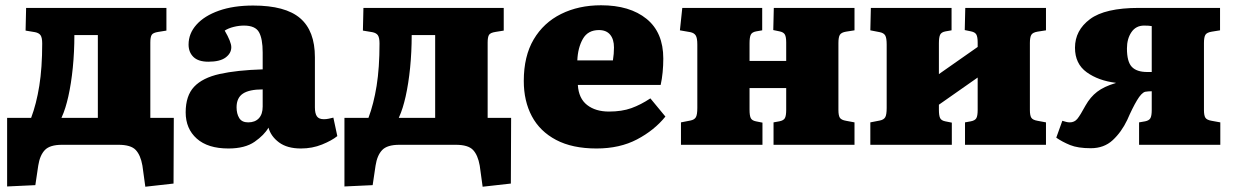

<svg xmlns="http://www.w3.org/2000/svg" viewBox="-20 -549 4676 728"><path d="M531 159 520 79Q513 39 494.5 19.5Q476 0 429 0H215Q169 0 150 20Q131 40 125 79L114 153L7 158V-102H98Q118 -155 129 -223.5Q140 -292 140 -384Q140 -406 134 -415Q128 -424 113 -427L77 -433L79 -519H611V-433L580 -428Q560 -425 555 -416.5Q550 -408 550 -388V-102H639L638 147ZM213 -102H351V-416H262Q262 -352 256 -292Q250 -232 239 -183Q234 -161 228 -141.5Q222 -122 213 -102Z M846 14Q768 14 726 -23.5Q684 -61 684 -123Q684 -186 716 -220Q748 -254 813 -268.5Q878 -283 976 -286V-350Q976 -402 962 -427Q948 -452 905 -452Q886 -452 866 -447Q846 -442 832 -433Q857 -390 857 -370Q857 -347 835.5 -331Q814 -315 770 -315Q732 -315 713.5 -333Q695 -351 695 -380Q695 -422 725 -455.5Q755 -489 810 -508.5Q865 -528 940 -528Q1062 -528 1118 -480Q1174 -432 1174 -332V-142Q1174 -119 1181.5 -108Q1189 -97 1208 -97Q1218 -97 1226.5 -99Q1235 -101 1244 -103L1259 -33Q1238 -16 1201 -1Q1164 14 1121 14Q1069 14 1038 -9Q1007 -32 998 -65Q982 -37 945.5 -11.5Q909 14 846 14ZM921 -85Q947 -85 961.5 -100.5Q976 -116 976 -145V-210Q925 -210 901 -194Q877 -178 877 -142Q877 -118 887 -101.5Q897 -85 921 -85Z M1810 159 1799 79Q1792 39 1773.5 19.5Q1755 0 1708 0H1494Q1448 0 1429 20Q1410 40 1404 79L1393 153L1286 158V-102H1377Q1397 -155 1408 -223.5Q1419 -292 1419 -384Q1419 -406 1413 -415Q1407 -424 1392 -427L1356 -433L1358 -519H1890V-433L1859 -428Q1839 -425 1834 -416.5Q1829 -408 1829 -388V-102H1918L1917 147ZM1492 -102H1630V-416H1541Q1541 -352 1535 -292Q1529 -232 1518 -183Q1513 -161 1507 -141.5Q1501 -122 1492 -102Z M2242 14Q2150 14 2088.5 -18.5Q2027 -51 1996.5 -108.5Q1966 -166 1966 -242Q1966 -336 2003.5 -399.5Q2041 -463 2107.5 -496Q2174 -529 2259 -529Q2368 -529 2431.5 -477.5Q2495 -426 2495 -327Q2495 -301 2492.5 -275Q2490 -249 2485 -227H2171Q2174 -176 2206 -151Q2238 -126 2289 -126Q2338 -126 2374 -139Q2410 -152 2446 -176L2503 -107Q2461 -55 2395.5 -20.5Q2330 14 2242 14ZM2169 -320H2304Q2306 -333 2307 -345Q2308 -357 2308 -369Q2308 -400 2293.5 -417.5Q2279 -435 2251 -435Q2209 -435 2190 -401.5Q2171 -368 2169 -320Z M2562 0V-85L2598 -92Q2613 -95 2618.5 -104.5Q2624 -114 2624 -140V-380Q2624 -405 2618 -414.5Q2612 -424 2598 -427L2558 -434L2567 -519H2870V-434L2847 -430Q2831 -427 2826.5 -417Q2822 -407 2822 -385V-318H2961V-388Q2961 -409 2956 -418Q2951 -427 2936 -430L2912 -435L2914 -519H3220V-434L3188 -429Q3170 -426 3164.5 -417Q3159 -408 3159 -386V-132Q3159 -111 3164.5 -102.5Q3170 -94 3188 -91L3220 -85V0H2913V-85L2935 -89Q2951 -92 2956 -101Q2961 -110 2961 -132V-215H2822V-133Q2822 -111 2826.5 -101.5Q2831 -92 2846 -89L2871 -84V0Z M3280 0V-85L3316 -92Q3331 -95 3336.5 -104.5Q3342 -114 3342 -140V-380Q3342 -405 3336.5 -414.5Q3331 -424 3316 -427L3280 -434L3282 -519H3588V-434L3565 -430Q3549 -427 3544.5 -417Q3540 -407 3540 -385V-268L3687 -371V-388Q3687 -409 3682 -418Q3677 -427 3662 -430L3638 -435L3640 -519H3946V-434L3914 -429Q3896 -426 3890.5 -417Q3885 -408 3885 -386V-132Q3885 -111 3890.5 -102.5Q3896 -94 3914 -91L3946 -85V0H3639V-85L3661 -89Q3677 -92 3682 -101Q3687 -110 3687 -132V-255L3540 -152V-133Q3540 -111 3544.5 -101.5Q3549 -92 3564 -89L3589 -84V0Z M4116 13Q4067 13 4037.5 1Q4008 -11 3985 -27L4008 -91Q4015 -89 4022 -87Q4029 -85 4036 -85Q4054 -85 4065 -98.5Q4076 -112 4096 -149Q4114 -181 4140 -201Q4166 -221 4210 -234L4211 -235Q4145 -243 4100.5 -275Q4056 -307 4056 -368Q4056 -434 4113 -476.5Q4170 -519 4298 -519H4606V-434L4575 -429Q4556 -426 4550.5 -417Q4545 -408 4545 -386V-132Q4545 -111 4550.5 -102.5Q4556 -94 4574 -91L4607 -85V0H4299V-85L4322 -89Q4337 -92 4342 -101Q4347 -110 4347 -132V-203Q4341 -203 4334 -202.5Q4327 -202 4322 -201Q4308 -197 4291 -168.5Q4274 -140 4254 -94Q4232 -48 4199 -17.5Q4166 13 4116 13ZM4330 -276H4347V-450Q4337 -452 4318 -452Q4287 -452 4270 -427Q4253 -402 4253 -365Q4253 -315 4271.5 -295.5Q4290 -276 4330 -276Z"/></svg>

Font: Literata 12pt ExtraBold
Style: Regular
Weight: 800
Designer: Latin by Veronika Burian and Jose Scaglione. Greek by Irene Vlachou. Cyrillic by Vera Evstafieva.
Foundry: TypeTogether
Version: Version 3.002